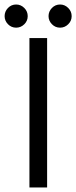

<svg xmlns="http://www.w3.org/2000/svg" viewBox="-58 -828 336 848"><path d="M72 -660H150.1V0H72ZM13.3 -808.1Q33.9 -808.1 49.2 -792.9Q64.4 -777.7 64.4 -756.7Q64.4 -735.7 49.2 -720.8Q33.9 -705.8 13.3 -705.8Q-7.9 -705.8 -22.8 -721.1Q-37.6 -736.4 -37.6 -756.7Q-37.6 -777.4 -22.8 -792.8Q-7.9 -808.1 13.3 -808.1ZM207.4 -808.1Q228 -808.1 243.2 -792.9Q258.5 -777.7 258.5 -756.7Q258.5 -735.7 243.2 -720.8Q228 -705.8 207.4 -705.8Q186.2 -705.8 171.3 -721.1Q156.4 -736.4 156.4 -756.7Q156.4 -777.4 171.3 -792.8Q186.2 -808.1 207.4 -808.1Z"/></svg>

Font: League Spartan Extralight
Style: Regular
Weight: 200
Foundry: The League of Moveable Type
Version: Version 2.300; ttfautohint (v1.8.3)